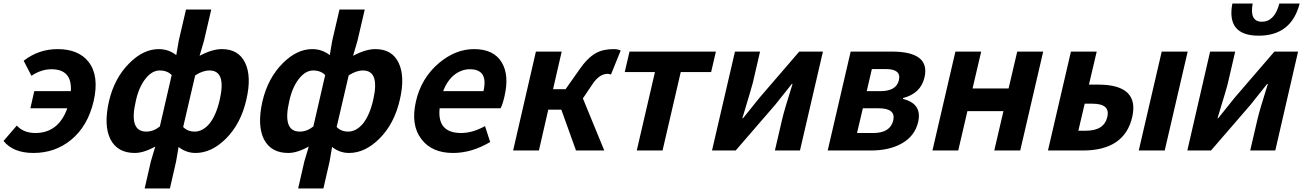

<svg xmlns="http://www.w3.org/2000/svg" viewBox="-46 -852 7413 1087"><path d="M88 -508Q173 -574 280 -574Q399 -574 456 -501Q517 -422 484 -279Q451 -137 355 -59Q265 14 143 14Q29 14 -26 -54L49 -141Q88 -99 154 -99Q285 -99 335 -239H126L148 -336H355Q363 -460 245 -460Q188 -460 132 -423Z M808 62 833 -22Q767 14 717 14Q619 14 579 -64Q540 -143 571 -279Q602 -411 687 -495Q766 -574 853 -574Q908 -574 952 -540L966 -622L1007 -798H1150L1109 -622L1084 -536Q1155 -574 1210 -574Q1305 -574 1342 -496Q1379 -419 1349 -289Q1318 -151 1232 -66Q1151 14 1061 14Q1008 14 965 -20L951 62L916 215H773ZM859 -136 926 -427Q901 -453 858 -453Q816 -453 780 -409Q741 -362 723 -281Q682 -107 782 -107Q823 -107 859 -136ZM1139 -151Q1178 -199 1198 -287Q1236 -453 1140 -453Q1101 -453 1059 -425L991 -133Q1016 -107 1056 -107Q1101 -107 1139 -151Z M1677 62 1702 -22Q1636 14 1586 14Q1488 14 1448 -64Q1409 -143 1440 -279Q1471 -411 1556 -495Q1635 -574 1722 -574Q1777 -574 1821 -540L1835 -622L1876 -798H2019L1978 -622L1953 -536Q2024 -574 2079 -574Q2174 -574 2211 -496Q2248 -419 2218 -289Q2187 -151 2101 -66Q2020 14 1930 14Q1877 14 1834 -20L1820 62L1785 215H1642ZM1728 -136 1795 -427Q1770 -453 1727 -453Q1685 -453 1649 -409Q1610 -362 1592 -281Q1551 -107 1651 -107Q1692 -107 1728 -136ZM2008 -151Q2047 -199 2067 -287Q2105 -453 2009 -453Q1970 -453 1928 -425L1860 -133Q1885 -107 1925 -107Q1970 -107 2008 -151Z M2340 -64Q2278 -144 2309 -279Q2339 -410 2439 -495Q2533 -574 2638 -574Q2750 -574 2795 -498Q2838 -426 2810 -306Q2800 -262 2788 -239H2443Q2428 -99 2565 -99Q2629 -99 2700 -138L2729 -48Q2625 14 2519 14Q2399 14 2340 -64ZM2691 -336Q2720 -460 2614 -460Q2568 -460 2527 -429Q2485 -395 2463 -336Z M3375 0H3215L3132 -231H3058L3005 0H2859L2988 -560H3134L3085 -347H3156L3232 -455Q3279 -524 3327 -551Q3368 -574 3428 -574Q3451 -574 3468 -566L3413 -430Q3402 -434 3394 -434Q3346 -434 3306 -372L3254 -295Z M3662 -444H3491L3518 -560H4007L3980 -444H3808L3705 0H3559Z M4115 -560H4257L4216 -383Q4211 -362 4157 -183H4161L4255 -300L4479 -560H4613L4483 0H4341L4382 -176Q4393 -225 4441 -377H4437Q4367 -290 4343 -259L4119 0H3985Z M4770 -560H5002Q5222 -560 5188 -414Q5167 -323 5067 -297L5066 -292Q5176 -265 5152 -161Q5133 -80 5056 -38Q4987 0 4884 0H4640ZM4938 -336Q5029 -336 5043 -398Q5058 -461 4969 -461H4890L4861 -336ZM4898 -99Q4994 -99 5011 -170Q5027 -239 4928 -239H4839L4806 -99Z M5363 -560H5509L5460 -351H5664L5713 -560H5860L5730 0H5583L5635 -223H5431L5379 0H5233Z M6017 -560H6163L6119 -373H6171Q6406 -373 6364 -189Q6320 0 6085 0H5887ZM6102 -112Q6205 -112 6223 -190Q6241 -265 6138 -265H6095L6059 -112ZM6531 -560H6678L6548 0H6401Z M6805 -560H6947L6906 -383Q6902 -362 6847 -183H6851L6945 -300L7169 -560H7303L7174 0H7032L7073 -176Q7084 -225 7132 -377H7128Q7058 -290 7034 -259L6810 0H6676ZM6931 -832H7046Q7027 -729 7098 -729Q7170 -729 7197 -832H7312Q7265 -650 7080 -650Q6896 -650 6931 -832Z"/></svg>

Font: KaiGen Gothic CN Bold
Style: Bold
Weight: 700
Designer: Ryoko NISHIZUKA  (kana & ideographs); Paul D. Hunt (Latin, Greek & Cyrillic); Wenlong ZHANG  (bopomofo); Sandoll Communi
Foundry: Adobe Systems Incorporated
Version: Version 1.002.20150501